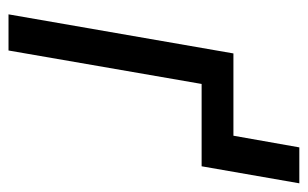

<svg xmlns="http://www.w3.org/2000/svg" viewBox="-156 -567 723 451"><g transform="rotate(90 205.5 -341.5)"><path d="M177.2 -453.6H370.6L410.6 -683.1H326.2L298.8 -528.3H105.5L13.7 0H98.6Z"/></g></svg>

Font: Roboto Condensed
Style: Italic
Weight: 400
Designer: Google
Version: Version 1.000;PS 001.000;hotconv 1.0.88;makeotf.lib2.5.64775